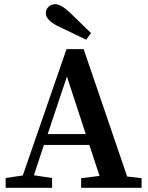

<svg xmlns="http://www.w3.org/2000/svg" viewBox="-20 -898 709 918"><path d="M392 -708 253 -775Q199 -803 199 -836Q199 -853 212 -865.5Q225 -878 244 -878Q271 -878 312 -840L415 -740ZM208 -257H390L300 -532ZM588 -54 657 -46V0H368V-46L456 -57L407 -205H190L142 -60L229 -47V0H7V-47L89 -59L298 -663H380Z"/></svg>

Font: TypoPRO Source Serif Pro
Style: Regular
Weight: 600
Designer: Frank Grießhammer
Foundry: Adobe Systems Incorporated
Version: Version 1.017;PS 1.0;hotconv 1.0.79;makeotf.lib2.5.61930